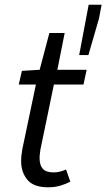

<svg xmlns="http://www.w3.org/2000/svg" viewBox="-20 -780 448 809"><path d="M182.7 9.2Q121.5 9.2 95.3 -22.6Q69.1 -54.4 69.1 -100.6Q69.1 -113.8 70.4 -126.2Q71.7 -138.7 74.3 -152.5L131.3 -423.8H59L72.3 -481.4L147.1 -486L188 -640.9H252.5L221.7 -486H345.1L331.8 -423.8H207.1L150.2 -149.3Q149.2 -140.3 148 -131.9Q146.8 -123.5 146.8 -113.1Q146.8 -84.1 160.4 -68.8Q173.9 -53.6 205.6 -53.6Q220.7 -53.6 234.1 -57.2Q247.4 -60.7 258.2 -65.9L276.3 -14.8Q260.3 -5.8 236.3 1.7Q212.2 9.2 182.7 9.2ZM313.6 -548 353.6 -760.1H408.1L397.2 -702.5L352.5 -548Z"/></svg>

Font: Source Sans 3
Style: Italic
Weight: 200
Italic angle: -11°
Designer: Paul D. Hunt
Foundry: Adobe
Version: Version 3.046;hotconv 1.0.118;makeotfexe 2.5.65603